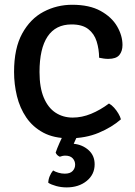

<svg xmlns="http://www.w3.org/2000/svg" viewBox="-20 -579 578 822"><path d="M404.4 -331.8Q404 -368.9 393.8 -401.6Q383.6 -434.4 358 -454.4Q332.4 -474.4 286.4 -474.4Q218.4 -474.4 183.8 -422.8Q149.2 -371.2 149.2 -270.7Q149.2 -203.9 167.6 -160.6Q185.9 -117.4 218 -96.5Q250.1 -75.6 291.5 -75.6Q330.4 -75.6 369.8 -91.7Q409.1 -107.8 446.6 -135.9Q458.1 -129.5 468.6 -117.8Q479.1 -106.1 486.9 -92.8Q494.7 -79.6 497.7 -68.2Q459.4 -34.4 402.9 -10.6Q346.4 13.1 276.4 13.1Q210.6 13.1 165.4 -11.1Q120.2 -35.4 92.5 -76.1Q64.8 -116.9 52.5 -167.6Q40.2 -218.3 40.2 -271.1Q40.2 -372 75 -435.4Q109.9 -498.9 166.6 -528.7Q223.3 -558.6 289 -558.6Q363.1 -558.6 410.7 -532.2Q458.3 -505.9 481.4 -466.1Q504.4 -426.4 504.4 -386.4Q504.4 -359.7 490.8 -343.3Q477.1 -326.9 443.5 -326.9Q433.6 -326.9 424.1 -328.3Q414.6 -329.6 404.4 -331.8ZM218.3 74.3Q223.9 57.3 234.6 33.2Q245.3 9 253.8 -6.1H317.3Q312.2 1 305.5 14.6Q298.7 28.2 295.6 36.6Q333 40.3 359.1 63.6Q385.2 86.9 385.2 124.4Q385.2 168.1 351.1 195.7Q317 223.3 265.2 223.3Q242 223.3 220.5 217.4Q199.1 211.6 186.6 203.4Q187.1 188.9 192.8 175.2Q198.5 161.4 207.3 150.8Q216.5 156.5 230.2 160.5Q243.8 164.5 257.3 164.5Q280.4 164.5 291 153Q301.7 141.6 301.7 126Q301.7 110.1 291.1 98.7Q280.4 87.3 259.2 87.3Q253.2 87.3 247.1 88.7Q240.9 90.1 236.1 92Q222.9 86.2 218.3 74.3Z"/></svg>

Font: Signika SC
Style: Regular
Weight: 300
Designer: Anna Giedryś
Foundry: Anna Giedryś
Version: Version 2.000